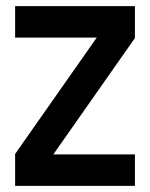

<svg xmlns="http://www.w3.org/2000/svg" viewBox="-20 -606 489 626"><path d="M153.8 -102.5H419.9V0H29.3V-104L295.4 -483.4H29.3V-585.9H419.9V-481.9Z"/></svg>

Font: NAYAKA
Style: Regular
Weight: 400
Designer: R.S. Wihananto
Foundry: R.S. Wihananto
Version: Version 1.92